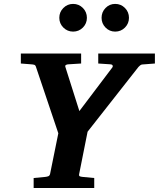

<svg xmlns="http://www.w3.org/2000/svg" viewBox="-20 -938 793 958"><path d="M147.9 0V-49.8L205.1 -55.2Q214.8 -56.2 221.4 -58.8Q228 -61.5 230 -70.8L271 -272.9L159.2 -605Q156.7 -613.3 149.9 -615Q143.1 -616.7 133.8 -617.2L84 -621.1V-670.9H384.8V-621.1L323.2 -617.2Q314.9 -617.2 309.1 -614Q303.2 -610.8 307.1 -601.1L376 -383.8L541 -602.1Q543.9 -606 542 -611.3Q540 -616.7 528.8 -617.2L470.2 -621.1V-670.9H752.9V-621.1L689 -616.2Q684.1 -615.7 678.7 -611.3Q673.3 -606.9 670.9 -604L417 -280.8L375 -69.8Q373 -61 377.7 -58.6Q382.3 -56.2 393.1 -55.2L450.2 -49.8V0ZM623.5 -849.1Q623.5 -820.8 603.5 -800.5Q583.5 -780.3 554.7 -780.3Q526.4 -780.3 506.6 -800.5Q486.8 -820.8 486.8 -849.1Q486.8 -877.9 506.6 -898.2Q526.4 -918.5 554.7 -918.5Q583.5 -918.5 603.5 -898.2Q623.5 -877.9 623.5 -849.1ZM413.6 -849.1Q413.6 -820.8 393.6 -800.5Q373.5 -780.3 344.7 -780.3Q316.4 -780.3 296.1 -800.5Q275.9 -820.8 275.9 -849.1Q275.9 -877.9 296.1 -898.2Q316.4 -918.5 344.7 -918.5Q373.5 -918.5 393.6 -898.2Q413.6 -877.9 413.6 -849.1Z"/></svg>

Font: Charis
Style: Bold Italic
Weight: 700
Italic angle: -11°
Designer: Walt Agee, Miriam Martin, Annie Olsen, Victor Gaultney, Lorna Priest, Alan Ward, Bob Hallissy, Martin Hosken, Sharon Cor
Foundry: SIL Global
Version: Version 7.000